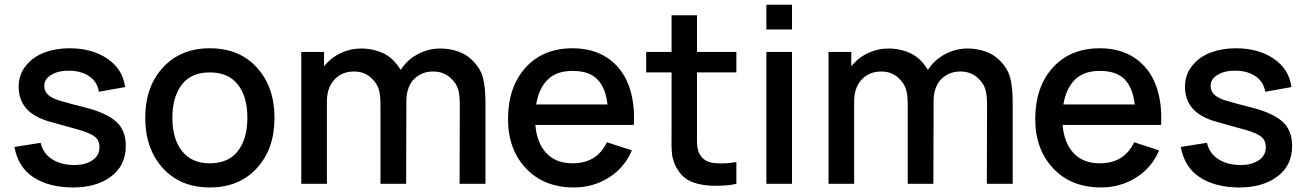

<svg xmlns="http://www.w3.org/2000/svg" viewBox="-20 -784 5573 819"><path d="M513.7 -412.6 401.9 -392.6Q395 -434.6 361.8 -457.8Q328.6 -481 279.3 -482.4Q231.9 -483.9 200.4 -465.8Q168.9 -447.8 168.9 -417.5Q168.9 -393.6 186.8 -378.2Q204.6 -362.8 240.7 -353Q277.8 -341.8 344.7 -325.2Q432.6 -302.7 474.6 -265.9Q516.6 -229 516.6 -161.6Q516.6 -78.1 453.9 -31.2Q391.1 15.6 292.5 15.6Q189.9 15.6 123.8 -27.1Q57.6 -69.8 41.5 -157.2L153.3 -174.8Q164.1 -128.4 203.1 -104.2Q242.2 -80.1 296.9 -80.1Q343.8 -80.1 374 -100.1Q404.3 -120.1 404.3 -156.2Q404.3 -186.5 383.3 -201.9Q362.3 -217.3 317.9 -230L190.4 -265.6Q59.6 -302.7 59.6 -413.6Q59.6 -465.8 90.8 -504.2Q122.1 -542.5 170.4 -560.3Q218.8 -578.1 276.9 -578.1Q372.1 -578.1 437.7 -533.9Q503.4 -489.7 513.7 -412.6Z M875 15.6Q749.5 15.6 674.6 -66.9Q599.6 -149.4 599.6 -281.2Q599.6 -414.6 675.3 -496.3Q751 -578.1 875 -578.1Q1001 -578.1 1075.9 -495.6Q1150.9 -413.1 1150.9 -281.2Q1150.9 -148.4 1075.4 -66.4Q1000 15.6 875 15.6ZM1035.2 -281.2Q1035.2 -372.1 994.4 -423.6Q953.6 -475.1 875 -475.1Q795.4 -475.1 755.4 -422.9Q715.3 -370.6 715.3 -281.2Q715.3 -191.4 756.6 -139.4Q797.9 -87.4 875 -87.4Q954.1 -87.4 994.6 -139.6Q1035.2 -191.9 1035.2 -281.2Z M1991.2 -530.3Q2028.8 -494.6 2039.8 -453.4Q2050.8 -412.1 2050.8 -344.7V0H1940.4L1941.4 -337.4Q1941.4 -378.9 1934.1 -403.3Q1926.8 -427.7 1904.8 -448.7Q1874.5 -479 1827.6 -479Q1774.4 -479 1740.2 -440.4Q1713.4 -406.2 1713.4 -352.1V-344.7L1712.4 0H1603V-337.4Q1603 -378.9 1595.7 -403.3Q1588.4 -427.7 1566.4 -448.7Q1536.1 -479 1490.2 -479Q1435.5 -479 1402.8 -440.4Q1374.5 -405.8 1374.5 -352.1V0H1265.1V-562.5H1362.3V-501Q1390.6 -537.1 1432.6 -557.1Q1474.6 -577.1 1521.5 -577.1Q1558.1 -577.1 1593.8 -565.4Q1629.4 -553.7 1653.8 -530.3Q1673.8 -511.2 1689.5 -485.4V-486.3Q1716.8 -528.8 1762.2 -553Q1807.6 -577.1 1858.9 -577.1Q1895.5 -577.1 1931.2 -565.4Q1966.8 -553.7 1991.2 -530.3Z M2263.7 -251Q2270 -173.8 2310.8 -130.6Q2351.6 -87.4 2422.4 -87.4Q2526.4 -87.4 2568.8 -177.2L2675.3 -142.6Q2644 -68.4 2576.9 -26.4Q2509.8 15.6 2428.2 15.6Q2300.3 15.6 2223.6 -65.7Q2147 -147 2147 -275.9Q2147 -412.6 2221.7 -495.4Q2296.4 -578.1 2422.4 -578.1Q2510.7 -578.1 2572.3 -536.1Q2633.8 -494.1 2661.4 -420.9Q2689 -347.7 2683.6 -251ZM2422.4 -481.4Q2354.5 -481.9 2316.2 -444.1Q2277.8 -406.2 2267.1 -338.4H2571.3Q2563.5 -409.2 2528.1 -445.6Q2492.7 -481.9 2422.4 -481.4Z M2953.1 -475.1V-227.1Q2953.1 -222.7 2953.1 -208.5Q2953.1 -194.3 2953.1 -190.2Q2953.1 -186 2953.4 -175.3Q2953.6 -164.6 2954.3 -159.9Q2955.1 -155.3 2956.5 -147.9Q2958 -140.6 2960 -135.5Q2961.9 -130.4 2964.8 -126Q2984.4 -91.8 3028.3 -88.4Q3072.8 -84 3121.1 -92.8V0Q3091.8 7.3 3048.8 8.3Q3005.9 9.3 2978 4.4Q2938 -2 2911.6 -18.1Q2885.3 -34.2 2866.7 -66.9Q2860.4 -77.1 2856 -89.6Q2851.6 -102.1 2849.1 -111.3Q2846.7 -120.6 2845.7 -137.5Q2844.7 -154.3 2844.5 -162.1Q2844.2 -169.9 2844.5 -191.7Q2844.7 -213.4 2844.7 -220.7V-475.1H2736.3V-562.5H2844.7V-718.8H2953.1V-562.5H3121.1V-475.1Z M3249 -763.7H3358.4V-658.2H3249ZM3249 -562.5V0H3358.4V-562.5Z M4240.2 -530.3Q4277.8 -494.6 4288.8 -453.4Q4299.8 -412.1 4299.8 -344.7V0H4189.5L4190.4 -337.4Q4190.4 -378.9 4183.1 -403.3Q4175.8 -427.7 4153.8 -448.7Q4123.5 -479 4076.7 -479Q4023.4 -479 3989.3 -440.4Q3962.4 -406.2 3962.4 -352.1V-344.7L3961.4 0H3852.1V-337.4Q3852.1 -378.9 3844.7 -403.3Q3837.4 -427.7 3815.4 -448.7Q3785.2 -479 3739.3 -479Q3684.6 -479 3651.9 -440.4Q3623.5 -405.8 3623.5 -352.1V0H3514.2V-562.5H3611.3V-501Q3639.6 -537.1 3681.6 -557.1Q3723.6 -577.1 3770.5 -577.1Q3807.1 -577.1 3842.8 -565.4Q3878.4 -553.7 3902.8 -530.3Q3922.9 -511.2 3938.5 -485.4V-486.3Q3965.8 -528.8 4011.2 -553Q4056.6 -577.1 4107.9 -577.1Q4144.5 -577.1 4180.2 -565.4Q4215.8 -553.7 4240.2 -530.3Z M4512.7 -251Q4519 -173.8 4559.8 -130.6Q4600.6 -87.4 4671.4 -87.4Q4775.4 -87.4 4817.9 -177.2L4924.3 -142.6Q4893.1 -68.4 4825.9 -26.4Q4758.8 15.6 4677.2 15.6Q4549.3 15.6 4472.7 -65.7Q4396 -147 4396 -275.9Q4396 -412.6 4470.7 -495.4Q4545.4 -578.1 4671.4 -578.1Q4759.8 -578.1 4821.3 -536.1Q4882.8 -494.1 4910.4 -420.9Q4938 -347.7 4932.6 -251ZM4671.4 -481.4Q4603.5 -481.9 4565.2 -444.1Q4526.9 -406.2 4516.1 -338.4H4820.3Q4812.5 -409.2 4777.1 -445.6Q4741.7 -481.9 4671.4 -481.4Z M5488.8 -412.6 5377 -392.6Q5370.1 -434.6 5336.9 -457.8Q5303.7 -481 5254.4 -482.4Q5207 -483.9 5175.5 -465.8Q5144 -447.8 5144 -417.5Q5144 -393.6 5161.9 -378.2Q5179.7 -362.8 5215.8 -353Q5252.9 -341.8 5319.8 -325.2Q5407.7 -302.7 5449.7 -265.9Q5491.7 -229 5491.7 -161.6Q5491.7 -78.1 5429 -31.2Q5366.2 15.6 5267.6 15.6Q5165 15.6 5098.9 -27.1Q5032.7 -69.8 5016.6 -157.2L5128.4 -174.8Q5139.2 -128.4 5178.2 -104.2Q5217.3 -80.1 5272 -80.1Q5318.8 -80.1 5349.1 -100.1Q5379.4 -120.1 5379.4 -156.2Q5379.4 -186.5 5358.4 -201.9Q5337.4 -217.3 5293 -230L5165.5 -265.6Q5034.7 -302.7 5034.7 -413.6Q5034.7 -465.8 5065.9 -504.2Q5097.2 -542.5 5145.5 -560.3Q5193.8 -578.1 5252 -578.1Q5347.2 -578.1 5412.8 -533.9Q5478.5 -489.7 5488.8 -412.6Z"/></svg>

Font: Manrope3 Semibold
Style: Regular
Weight: 600
Width: 4
Designer: Mikhail Sharanda
Foundry: Mikhail Sharanda
Version: Version 3.000;PS 003.000;hotconv 1.0.88;makeotf.lib2.5.64775